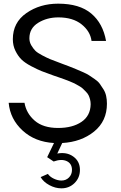

<svg xmlns="http://www.w3.org/2000/svg" viewBox="-20 -780 668 1059"><path d="M569.8 -208Q569.8 -111.8 499 -54.4Q428.2 2.9 323.2 8.8L295.9 66.9Q347.7 57.1 384.3 83.5Q420.9 109.9 420.9 157.2Q420.9 200.2 391.4 229.5Q361.8 258.8 318.8 258.8Q284.7 258.8 252 241Q219.2 223.1 204.1 196.8L244.1 179.2Q255.4 195.3 277.1 205.6Q298.8 215.8 318.8 215.8Q343.8 215.8 360.4 199Q377 182.1 377 157.2Q377 122.1 347.9 108.6Q318.8 95.2 275.9 110.8L240.2 86.9L277.8 8.8Q172.9 2.9 104.5 -60.1Q36.1 -123 27.8 -212.9H115.2Q125 -154.8 171.4 -114.5Q217.8 -74.2 300.8 -74.2Q379.9 -74.2 429.4 -107.7Q479 -141.1 480 -205.1Q480 -219.2 476.6 -232.2Q473.1 -245.1 468.5 -254.6Q463.9 -264.2 453.4 -274.7Q442.9 -285.2 436.5 -291.5Q430.2 -297.9 414.1 -306.9Q397.9 -315.9 390.4 -320.1Q382.8 -324.2 362.8 -332Q342.8 -339.8 335.4 -342.5Q328.1 -345.2 305.7 -353Q283.2 -360.8 276.9 -362.8Q233.9 -377.9 210 -387.5Q186 -397 151.1 -415.5Q116.2 -434.1 97.7 -452.6Q79.1 -471.2 64.9 -500Q50.8 -528.8 50.8 -564Q50.8 -655.8 125.5 -707.8Q200.2 -759.8 300.8 -759.8Q418.9 -759.8 483.4 -705.3Q547.9 -650.9 564.9 -554.2H484.9Q478 -607.4 429.9 -645.8Q381.8 -684.1 301.8 -684.1Q238.8 -684.1 190.4 -654.1Q142.1 -624 142.1 -568.8Q142.1 -547.9 152.6 -530Q163.1 -512.2 174.6 -500.5Q186 -488.8 213.6 -474.4Q241.2 -460 255.6 -454.1Q270 -448.2 305.2 -435.1Q317.4 -430.2 323.2 -428.2Q332 -425.3 359.6 -414.6Q387.2 -403.8 398.7 -398.9Q410.2 -394 434.6 -383.5Q459 -373 470.9 -365Q482.9 -356.9 502 -344Q521 -331.1 530.5 -317.6Q540 -304.2 550.5 -287.6Q561 -271 565.4 -251Q569.8 -231 569.8 -208Z"/></svg>

Font: Oakes Grotesk
Style: Regular
Weight: 400
Designer: Samuel Oakes
Foundry: Samuel Oakes
Version: Version 1.0 | wf-rip DC20170320